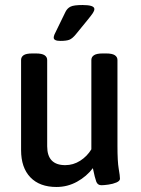

<svg xmlns="http://www.w3.org/2000/svg" viewBox="-20 -738 560 765"><path d="M205 7Q138 7 101 -31.5Q64 -70 64 -140V-499Q64 -511 74 -518Q84 -525 109 -525H123Q147 -525 157.5 -518Q168 -511 168 -499V-155Q168 -80 240 -80Q272 -80 299.5 -97.5Q327 -115 344 -143V-499Q344 -511 354.5 -518Q365 -525 389 -525H403Q427 -525 437.5 -518Q448 -511 448 -499V-157Q448 -94 453 -65.5Q458 -37 458 -26Q458 -17 444 -11Q430 -5 412 -2.5Q394 0 384 0Q369 0 363.5 -14.5Q358 -29 350 -68Q325 -35 287 -14Q249 7 205 7ZM221 -575Q194 -575 194 -588Q194 -593 197 -600.5Q200 -608 205 -617L241 -691Q248 -705 261 -711.5Q274 -718 309 -718Q356 -718 356 -702Q356 -695 350 -686Q344 -677 331 -661L282 -601Q268 -584 256 -579.5Q244 -575 221 -575Z"/></svg>

Font: Asap Semi Condensed Medium
Style: Regular
Weight: 500
Width: 4
Designer: Pablo Cosgaya
Foundry: Omnibus-Type
Version: Version 3.001; ttfautohint (v1.8.4.7-5d5b)